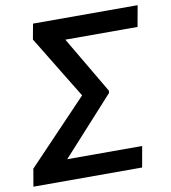

<svg xmlns="http://www.w3.org/2000/svg" viewBox="-80 -780 756 849"><g transform="rotate(-10 297.5 -356.0)"><path d="M402.8 -350.6 169.9 -94.2H506.3L489.7 -0.5H1.5L15.1 -79.1L283.7 -360.8L112.3 -641.6L125 -710.9H594.7L577.6 -616.2H253.4L403.8 -360.8Z"/></g></svg>

Font: Roboto Mono Medium
Style: Italic
Weight: 500
Designer: Google
Version: Version 2.000985; 2015; ttfautohint (v1.3)